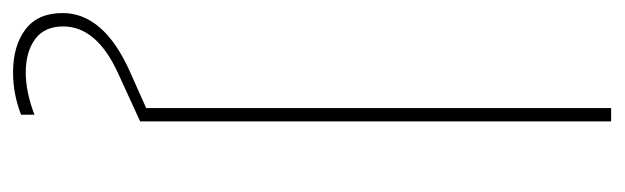

<svg xmlns="http://www.w3.org/2000/svg" viewBox="-400 -400 934 287"><g transform="rotate(90 66.5 -257.0)"><path d="M95 178Q64 190 32 190Q-8 190 -32.5 171.5Q-57 153 -57 116Q-57 55 29 16L85 -9V-704H105V0L33 33Q-37 65 -37 115Q-37 143 -18 157Q1 171 32 171Q61 171 95 158Z"/></g></svg>

Font: SVN-Poppins Thin
Style: Regular
Weight: 100
Designer: Ninad Kale (Devanagari), Jonny Pinhorn (Latin)
Foundry: Indian Type Foundry
Version: Version 3.002 2017